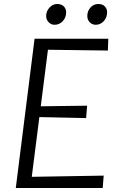

<svg xmlns="http://www.w3.org/2000/svg" viewBox="-20 -941 596 961"><path d="M59 0 153 -747H522L520 -688L220 -692L184 -409L416 -412L411 -350L177 -355L139 -56L499 -62L494 0ZM253 -817Q236 -817 223.5 -829.8Q211 -842.5 211 -861Q211 -885 227.8 -903Q244.5 -921 266 -921Q286.5 -921 298.8 -909.5Q311 -898 311 -879Q311 -853 294 -835Q277 -817 253 -817ZM459 -817Q441 -817 429 -829.8Q417 -842.5 417 -861Q417 -886 433 -903.5Q449 -921 472 -921Q492.5 -921 504.2 -909.5Q516 -898 516 -879Q516 -853 499.2 -835Q482.5 -817 459 -817Z"/></svg>

Font: Koeln Type Sans Light
Style: Italic
Weight: 300
Italic angle: -7.5°
Designer: Eben Sorkin
Foundry: Eben Sorkin
Version: Version 2.001